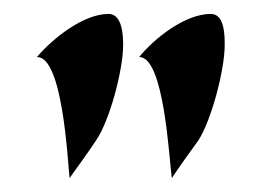

<svg xmlns="http://www.w3.org/2000/svg" viewBox="-20 -735 381 276"><path d="M303 -670C303 -684 303 -715 283 -715C246 -715 202 -680 180 -653C216 -654 223 -507 227 -479C239 -497 252 -515 265 -533C284 -562 303 -635 303 -670ZM157 -670C157 -684 156 -715 136 -715C100 -715 56 -680 33 -653C70 -654 77 -507 80 -479C93 -497 106 -515 118 -533C138 -562 157 -635 157 -670Z"/></svg>

Font: Fondamento
Style: Regular
Weight: 400
Designer: Astigmatic (AOETI)
Foundry: Astigmatic (AOETI)
Version: Version 1.001